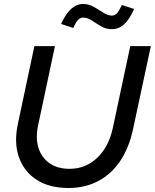

<svg xmlns="http://www.w3.org/2000/svg" viewBox="-20 -931 775 961"><path d="M323 10Q227 10 163.5 -31Q100 -72 74.5 -145Q49 -218 70 -313L152 -700H255L171 -305Q157 -240 172.5 -191Q188 -142 228 -114Q268 -86 328 -86Q409 -86 467 -141.5Q525 -197 545 -292L632 -700H735L646 -285Q626 -191 581.5 -125Q537 -59 471 -24.5Q405 10 323 10ZM347 -791 286 -811Q330 -911 396 -911Q425 -911 450 -896.5Q475 -882 497.5 -867.5Q520 -853 539 -853Q555 -853 565.5 -864.5Q576 -876 590 -906L651 -886Q629 -835 602 -810Q575 -785 540 -785Q511 -785 486 -799.5Q461 -814 439.5 -828.5Q418 -843 396 -843Q382 -843 370.5 -831Q359 -819 347 -791Z"/></svg>

Font: Red Hat Display SemiBold
Style: Italic
Weight: 600
Italic angle: -12°
Designer: Pentagram, MCKL
Foundry: Pentagram, MCKL
Version: Version 1.023